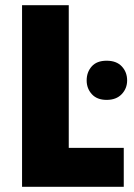

<svg xmlns="http://www.w3.org/2000/svg" viewBox="-20 -720 517 740"><path d="M245 -150H457V0H65V-700H245ZM391 -335Q354 -335 334 -357Q314 -379 314 -410Q314 -442 333.5 -464Q353 -486 391 -486Q429 -486 449.5 -464Q470 -442 470 -410Q470 -379 449 -357Q428 -335 391 -335Z"/></svg>

Font: Tilda Sans Black
Style: Regular
Weight: 900
Designer: ParaType Ltd
Foundry: ParaType Ltd
Version: Version 1.009